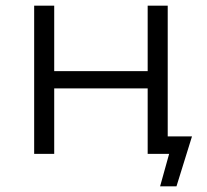

<svg xmlns="http://www.w3.org/2000/svg" viewBox="-20 -545 734 680"><path d="M101 0V-525H172V-293H503V-525H574V0H503V-232H172V0ZM579 0H503V-62H660L605 115H547Z"/></svg>

Font: Modern
Style: Small
Weight: 400
Designer: Julieta Ulanovsky
Foundry: Julieta Ulanovsky
Version: Version 8.000